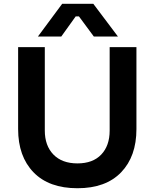

<svg xmlns="http://www.w3.org/2000/svg" viewBox="-20 -980 820 1019"><path d="M305.2 -786.1H181.2L310.1 -960H475.1L606 -786.1H478L398.9 -893.1H381.8ZM391.1 19Q239.7 19 158 -65.4Q76.2 -149.9 76.2 -294.9V-730H217.8V-287.1Q217.8 -207 263.4 -159.9Q309.1 -112.8 391.1 -112.8Q472.7 -112.8 517.3 -159.7Q562 -206.5 562 -287.1V-730H704.1V-294.9Q704.1 -149.9 622.8 -65.4Q541.5 19 391.1 19Z"/></svg>

Font: Sora SemiBold
Style: Regular
Weight: 600
Designer: Jonathan Barnbrook, Julián Moncada
Foundry: Barnbrook Fonts
Version: Version 2.000